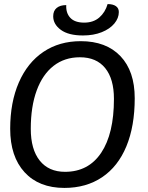

<svg xmlns="http://www.w3.org/2000/svg" viewBox="-20 -912 727 942"><path d="M30 -280Q30 -410 72.5 -507.5Q115 -605 193 -657.5Q271 -710 376 -710Q501 -710 571 -636.5Q641 -563 641 -430Q641 -293 600 -194Q559 -95 481 -42.5Q403 10 296 10Q171 10 100.5 -67Q30 -144 30 -280ZM539 -427Q539 -525 496 -578Q453 -631 372 -631Q297 -631 243 -589Q189 -547 160 -468Q131 -389 131 -280Q131 -179 175 -124Q219 -69 299 -69Q414 -69 476.5 -162.5Q539 -256 539 -427ZM241 -832Q241 -859 258 -873Q275 -887 305 -887Q303 -848 325 -824.5Q347 -801 393 -801Q438 -801 467 -826Q496 -851 508 -892Q534 -892 548.5 -882Q563 -872 563 -853Q563 -823 541 -796.5Q519 -770 479 -754Q439 -738 387 -738Q316 -738 278.5 -765.5Q241 -793 241 -832Z"/></svg>

Font: Krub Medium
Style: Italic
Weight: 500
Italic angle: -8°
Designer: Ekaluck Peanpanawate
Foundry: Cadson Demak Co.,Ltd.
Version: Version 1.000; ttfautohint (v1.6)